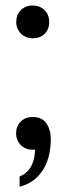

<svg xmlns="http://www.w3.org/2000/svg" viewBox="-20 -539 239 705"><path d="M166.5 -26.9Q166.5 -1.5 161.1 25.6Q155.8 52.7 142.6 76.9Q129.4 101.1 107.2 119.6Q85 138.2 51.8 146.5V108.9Q67.9 103 78.9 92Q89.8 81.1 96.4 67.6Q103 54.2 105.7 39.3Q108.4 24.4 108.4 10.3Q106 10.7 104 10.7Q102.1 10.7 99.6 10.7Q85.4 10.7 74.2 5.9Q63 1 55.2 -7.3Q47.4 -15.6 43.2 -26.4Q39.1 -37.1 39.1 -48.8Q39.1 -75.7 55.9 -92.5Q72.8 -109.4 99.6 -109.4Q133.8 -109.4 150.1 -86.4Q166.5 -63.5 166.5 -26.9ZM160.6 -458Q160.6 -431.2 143.8 -414.8Q127 -398.4 100.1 -398.4Q87.4 -398.4 76.4 -402.8Q65.4 -407.2 57.4 -415Q49.3 -422.9 44.4 -433.8Q39.6 -444.8 39.6 -458Q39.6 -484.9 56.4 -501.7Q73.2 -518.6 100.1 -518.6Q127 -518.6 143.8 -501.7Q160.6 -484.9 160.6 -458Z"/></svg>

Font: Arian AMU Serif
Style: Regular
Weight: 400
Designer: Ruben Hakobyan (Tarumian)
Foundry: Ruben Hakobyan (Tarumian)
Version: Version 1.002